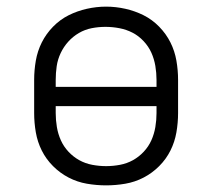

<svg xmlns="http://www.w3.org/2000/svg" viewBox="-20 -551 640 579"><path d="M300 8Q271 8 242 3Q213 -2 187 -15.5Q161 -29 140 -50Q119 -71 106 -97Q93 -123 88 -152Q83 -181 83 -210V-310Q83 -339 88 -368Q93 -397 106 -423Q119 -449 140 -470.5Q161 -492 187 -505Q213 -518 242 -524.5Q271 -531 300 -531Q329 -531 358 -524.5Q387 -518 413 -505Q439 -492 460 -470.5Q481 -449 494 -423Q507 -397 512 -368Q517 -339 517 -310V-210Q517 -181 512 -152Q507 -123 494 -97Q481 -71 460 -50Q439 -29 413 -15.5Q387 -2 358 3Q329 8 300 8ZM148 -289H452V-310Q452 -331 448.5 -352Q445 -373 436.5 -392Q428 -411 413 -427Q398 -443 379.5 -452.5Q361 -462 340 -466Q319 -470 298 -470Q277 -470 256.5 -466Q236 -462 218 -451.5Q200 -441 186 -425.5Q172 -410 163 -391Q154 -372 151 -351.5Q148 -331 148 -310ZM300 -50Q321 -50 342 -54Q363 -58 381 -68Q399 -78 413.5 -93.5Q428 -109 436.5 -128Q445 -147 448.5 -168Q452 -189 452 -210V-231H148V-210Q148 -189 151.5 -168Q155 -147 163.5 -128Q172 -109 186.5 -93.5Q201 -78 219 -68Q237 -58 258 -54Q279 -50 300 -50Z"/></svg>

Font: Iosevka Custom Light Extended
Style: Regular
Weight: 300
Width: 7
Monospace: yes
Designer: Belleve Invis
Foundry: Belleve Invis
Version: Version 11.2.4; ttfautohint (v1.8.4)